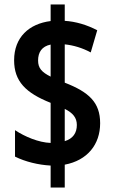

<svg xmlns="http://www.w3.org/2000/svg" viewBox="-20 -779 509 857"><path d="M206 -40V58H269V-44C370 -63 427 -134 427 -229C427 -322 377 -368 269 -410V-581C308 -577 348 -565 385 -545L414 -644C368 -668 318 -683 269 -686V-759H206V-685C110 -673 43 -613 43 -510C43 -416 95 -364 206 -320V-141C152 -143 91 -169 47 -198V-80C93 -57 151 -43 206 -40ZM206 -580V-437C166 -457 150 -475 150 -509C150 -546 167 -572 206 -580ZM269 -149V-293C305 -275 323 -254 323 -221C323 -186 306 -160 269 -149Z"/></svg>

Font: Noto Sans Georgian ExtraCondensed Bold
Style: Regular
Weight: 700
Width: 2
Designer: Monotype Design Team, Akaki Razmadze
Foundry: Google LLC
Version: Version 2.005